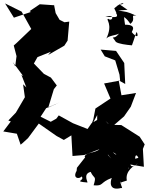

<svg xmlns="http://www.w3.org/2000/svg" viewBox="-79 -857 904 1173"><path d="M250 -825 164 -831 102 -789 110 -784 6 -749 -48 -836 53 -786 112 -680 23 -595 5 -579 22 -514 14 -452 -1 -478 63 -392 52 -399 82 -323 62 -342 73 -263 18 -169 -28 -121 -13 -115 -59 -54 24 -40 47 27 58 18 92 -13 169 -117 144 -112 267 -26 311 -2 357 -30 364 96 436 90 548 47 562 109 619 -21 606 -75 566 -118 585 -100 532 -134 481 -105 456 -69 367 -104 280 -152 265 -132 231 -113 169 -144 203 -196 284 -231 216 -200 250 -312 268 -335 232 -383 189 -406 128 -469 150 -508 232 -541 215 -521 314 -578 334 -609 344 -725 315 -721 285 -736 261 -777 251 -828ZM561 -513 625 -488 651 -401 655 -365 557 -347 596 -255 504 -194 491 -127 470 -71 515 -154 514 -85 475 -45 566 -41 537 35 601 112C555 67 604 107 572 61C530 93 614 52 632 90C527 8 538 53 540 36C525 83 455 66 438 98C457 151 502 160 450 93L391 168L389 187C363 232 403 240 420 221C442 248 366 250 454 258C463 261 423 206 475 193C495 238 512 213 493 275C556 281 529 258 604 230C594 254 586 312 663 291C683 307 622 222 673 192C631 208 715 154 708 172C637 125 621 140 649 212C632 251 665 246 664 271C669 252 629 268 696 246C684 189 738 152 777 134C781 135 821 87 747 113C745 57 795 131 751 149C785 83 735 192 717 148L800 162L794 53L805 25L774 -22L662 -93L619 -94L679 -146L720 -205L752 -289L663 -275L646 -366L686 -344L680 -472L630 -546L536 -554ZM652 -830C694 -829 674 -858 619 -806C651 -742 641 -752 565 -755C629 -774 607 -721 583 -742C562 -739 617 -713 568 -616C575 -640 634 -641 648 -652C611 -603 594 -654 629 -601C645 -589 693 -583 727 -580C745 -628 752 -661 757 -661C779 -599 711 -673 729 -661C709 -648 776 -707 685 -706C673 -776 686 -795 630 -773C626 -766 677 -777 717 -711C757 -742 710 -768 754 -761C689 -790 699 -782 643 -793L700 -797Z"/></svg>

Font: Hussar Lance
Style: Regular
Weight: 700
Foundry: Cannot Into Space Fonts, PlusOne Fonts
Version: Version 2.27